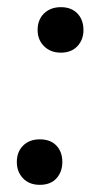

<svg xmlns="http://www.w3.org/2000/svg" viewBox="-20 -512 277 536"><path d="M91 4Q62 4 44.5 -14Q27 -32 27 -60Q27 -88 44.5 -105.5Q62 -123 91 -123Q121 -123 137.5 -105.5Q154 -88 154 -60Q154 -32 137.5 -14Q121 4 91 4ZM150 -365Q121 -365 103 -383Q85 -401 85 -428Q85 -457 103 -474.5Q121 -492 150 -492Q179 -492 196 -474.5Q213 -457 213 -428Q213 -401 196 -383Q179 -365 150 -365Z"/></svg>

Font: Nunito ExtraLight SemiBold
Style: Italic
Weight: 600
Italic angle: -9°
Version: Version 3.602